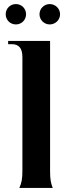

<svg xmlns="http://www.w3.org/2000/svg" viewBox="-20 -923 331 943"><path d="M75 0H239C230 -22 226 -43 226 -80V-722H20V-706H38C73 -706 90 -686 90 -642V-84C90 -44 86 -24 75 0ZM58 -803C86 -803 108 -825 108 -853C108 -881 86 -903 58 -903C30 -903 8 -881 8 -853C8 -825 30 -803 58 -803ZM224 -803C252 -803 275 -825 275 -853C275 -881 252 -903 224 -903C197 -903 174 -881 174 -853C174 -825 197 -803 224 -803Z"/></svg>

Font: Sinistre
Style: Bold
Weight: 700
Designer: Jules Durand
Foundry: Collletttivo
Version: Version 69.420;Glyphs 3.2 (3217)